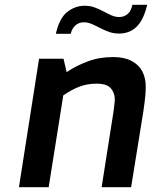

<svg xmlns="http://www.w3.org/2000/svg" viewBox="-20 -781 634 801"><path d="M59 0 143 -536H245L258 -480Q296 -506 345 -524.5Q394 -543 452 -543Q498 -543 528.5 -527Q559 -511 573.5 -483.5Q588 -456 588 -420Q588 -405 586.5 -384.5Q585 -364 578 -316L527 0H404L453 -312Q456 -336 457.5 -347Q459 -358 459 -365Q459 -394 442 -413Q425 -432 383 -432Q343 -432 310 -419Q277 -406 244 -383L183 0ZM213 -640Q228 -706 261 -731.5Q294 -757 333 -757Q356 -757 375 -750Q394 -743 411.5 -733.5Q429 -724 445 -717Q461 -710 477 -710Q499 -710 513.5 -723.5Q528 -737 532 -761H594Q580 -700 551 -670.5Q522 -641 476 -641Q454 -641 434.5 -648Q415 -655 397 -664.5Q379 -674 362.5 -681Q346 -688 330 -688Q309 -688 294.5 -675Q280 -662 275 -640Z"/></svg>

Font: Exo Thin SemiBold
Style: Italic
Weight: 600
Italic angle: -9°
Version: Version 2.000